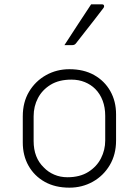

<svg xmlns="http://www.w3.org/2000/svg" viewBox="-20 -855 640 885"><path d="M300 -536Q366 -536 414 -509Q462 -482 488.5 -435Q515 -388 515 -328V-207Q515 -143 486 -94Q457 -45 408 -17.5Q359 10 300 10Q234 10 186 -17Q138 -44 111.5 -91Q85 -138 85 -198V-319Q85 -384 114 -432.5Q143 -481 192 -508.5Q241 -536 300 -536ZM309 -488Q252 -488 213.5 -464.5Q175 -441 155 -403Q135 -365 135 -319V-205Q135 -128 182 -83Q202 -62 230 -50Q258 -38 291 -38Q348 -38 387 -62.5Q426 -87 445.5 -125.5Q465 -164 465 -207V-321Q465 -360 453 -391.5Q441 -423 419 -445Q399 -465 371 -476.5Q343 -488 309 -488ZM400 -835H450Q458 -835 459.5 -829Q461 -823 456 -817Q433 -787 414.5 -763Q396 -739 376.5 -714.5Q357 -690 330 -655Q324 -647 313 -647H277Q306 -692 337.5 -740Q369 -788 400 -835Z"/></svg>

Font: Recursive Sn Lnr St Lt
Style: Regular
Weight: 300
Version: Version 1.079;hotconv 1.0.112;makeotfexe 2.5.65598; ttfautoh